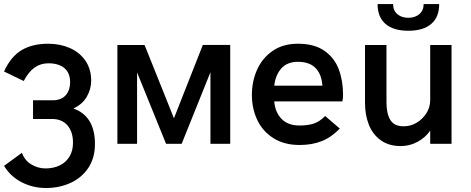

<svg xmlns="http://www.w3.org/2000/svg" viewBox="-22 -710 2324 948"><path d="M-2 108.9 86.4 44.4Q99.1 81.1 131.8 101.3Q164.6 121.6 202.6 121.6Q242.7 121.6 273.4 106.4Q304.2 91.3 321.3 62.7Q338.4 34.2 338.4 -4.9Q338.4 -59.6 311 -91.1Q283.7 -122.6 234.4 -122.6H141.1V-214.8H243.2Q283.2 -216.8 303.7 -241.2Q324.2 -265.6 324.2 -304.2Q324.2 -350.1 295.7 -373.8Q267.1 -397.5 217.3 -397.5Q178.2 -397.5 148.4 -376.2Q118.7 -355 95.2 -310.1L-2 -356.9Q30.3 -429.2 83.5 -461.7Q136.7 -494.1 216.3 -494.1Q274.4 -494.1 322.8 -472.9Q371.1 -451.7 399.7 -410.4Q428.2 -369.1 428.2 -311.5Q428.2 -270 406.5 -232.4Q384.8 -194.8 340.3 -174.3Q446.8 -136.7 446.8 1Q446.8 69.8 414.1 118.9Q381.3 168 326.2 193.1Q271 218.3 204.6 218.3Q140.6 218.3 85.2 189.9Q29.8 161.6 -2 108.9Z M557.6 0V-487.8H691.9L836.9 -126L979.5 -488.3H1114.7V0H1017.1V-353.5L875 0H797.9L654.8 -352.5V0Z M1221.7 -241.2Q1221.7 -308.1 1247.3 -365.7Q1272.9 -423.3 1324.2 -458.7Q1375.5 -494.1 1448.7 -494.1Q1530.3 -494.1 1580.1 -459Q1629.9 -423.8 1650.9 -367.2Q1671.9 -310.5 1671.9 -240.7Q1671.9 -230 1670.4 -220.9Q1668.9 -211.9 1668.5 -209.5H1332Q1336.4 -155.8 1368.2 -123Q1399.9 -90.3 1456.5 -90.3Q1499.5 -90.3 1528.6 -100.3Q1557.6 -110.4 1583.5 -137.2L1655.8 -75.2Q1614.3 -32.2 1566.7 -13.2Q1519 5.9 1457.5 5.9Q1381.3 5.9 1328.1 -27.8Q1274.9 -61.5 1248.3 -117.7Q1221.7 -173.8 1221.7 -241.2ZM1569.8 -287.1Q1565.9 -343.8 1535.9 -374.3Q1505.9 -404.8 1448.7 -404.8Q1396.5 -404.8 1367.4 -372.6Q1338.4 -340.3 1332 -287.1Z M1842.3 -689.9H1918.9Q1918.9 -657.7 1940.2 -639.9Q1961.4 -622.1 1994.1 -622.1Q2027.3 -622.1 2048.6 -640.4Q2069.8 -658.7 2069.8 -689.9H2146.5Q2146.5 -625 2106.9 -591.6Q2067.4 -558.1 1994.1 -558.1Q1920.4 -558.1 1881.3 -592Q1842.3 -626 1842.3 -689.9ZM1780.3 -200.2V-487.8H1886.2V-203.6Q1886.2 -149.9 1905 -118.2Q1923.8 -86.4 1971.2 -86.4Q2005.9 -86.4 2035.9 -104.5Q2065.9 -122.6 2084 -152.1Q2102.1 -181.6 2102.1 -214.8V-487.8H2207.5V0H2102.1V-64.9Q2078.6 -30.8 2039.8 -9.8Q2001 11.2 1957 11.2Q1897 11.2 1857.2 -18.1Q1817.4 -47.4 1798.8 -95.2Q1780.3 -143.1 1780.3 -200.2Z"/></svg>

Font: Acari Sans SemiBold
Style: Regular
Weight: 600
Designer: Alfredo Marco Pradil and Stefan Peev
Foundry: Hanken Design Co.
Version: Version 1.045;January 11, 2019;FontCreator 11.5.0.2425 64-bi